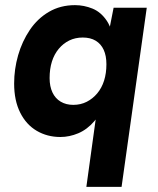

<svg xmlns="http://www.w3.org/2000/svg" viewBox="-20 -523 613 747"><path d="M316 204 362 -129 391 -138Q375 -84 347 -51.5Q319 -19 284.5 -4.5Q250 10 215 10Q164 10 123 -14Q82 -38 58.5 -85Q35 -132 35 -198Q35 -254 50.5 -308Q66 -362 96 -406.5Q126 -451 170.5 -477Q215 -503 272 -503Q307 -503 340 -489.5Q373 -476 396 -441.5Q419 -407 423 -342L397 -366L422 -493H551L453 204ZM265 -115Q294 -115 317.5 -127Q341 -139 358.5 -160Q376 -181 385 -209.5Q394 -238 394 -273Q394 -306 383.5 -329Q373 -352 352.5 -364.5Q332 -377 302 -377Q273 -377 249.5 -365.5Q226 -354 208.5 -333Q191 -312 182 -283.5Q173 -255 173 -219Q173 -187 184 -163.5Q195 -140 216 -127.5Q237 -115 265 -115Z"/></svg>

Font: Hanken Grotesk ExtraBold
Style: Italic
Weight: 800
Italic angle: -8°
Designer: Alfredo Marco Pradil
Foundry: Hanken Design Co.
Version: Version 3.013